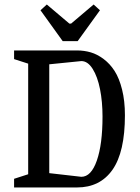

<svg xmlns="http://www.w3.org/2000/svg" viewBox="-20 -825 614 845"><path d="M255.9 -644 158.2 -779.8 186 -805.2 285.2 -721.2H293L392.1 -805.2L419.9 -779.8L321.8 -644ZM42 0V-38.1L104 -58.1V-544.9L42 -564.9V-603H318.8Q350.6 -603 379.6 -594.5Q408.7 -585.9 436.5 -564.9Q464.4 -543.9 484.6 -512.2Q504.9 -480.5 517.3 -430.7Q529.8 -380.9 529.8 -317.9Q529.8 -155.8 475.1 -77.9Q420.4 0 318.8 0ZM337.9 -46.9Q381.3 -46.9 406.2 -118.4Q431.2 -189.9 431.2 -312Q431.2 -377.4 420.2 -432.6Q409.2 -487.8 387.7 -522Q366.2 -556.2 337.9 -556.2L196.8 -542V-63Z"/></svg>

Font: Grenze
Style: Regular
Weight: 400
Designer: Renata Polastri
Foundry: Omnibus-Type
Version: Version 1.002;PS 001.002;hotconv 1.0.88;makeotf.lib2.5.64775